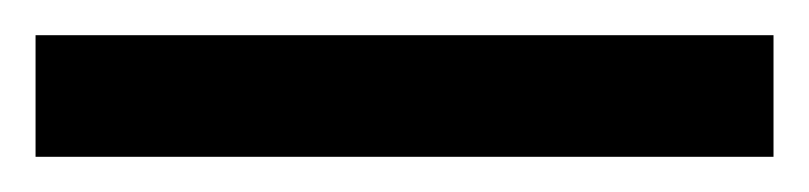

<svg xmlns="http://www.w3.org/2000/svg" viewBox="-22 70 455 108"><path d="M413.1 158.2H-2V89.8H413.1Z"/></svg>

Font: OpenSans-Bold
Style: Bold
Weight: 700
Foundry: Ascender Corporation
Version: Version 1.10